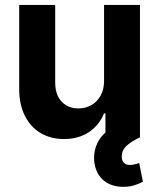

<svg xmlns="http://www.w3.org/2000/svg" viewBox="-20 -550 637 769"><path d="M396.8 -530.3H540.6V0H402.3V-95.9H396.5Q377.6 -48.5 336.1 -20.8Q294.7 6.8 235.9 6.8Q182.9 6.8 142.4 -17.3Q101.9 -41.4 79.4 -86.6Q56.9 -131.8 56.9 -192.8V-530.3H201.1V-218Q201.1 -187 212.4 -163.9Q223.8 -140.8 244.9 -128.3Q266 -115.7 293.7 -115.7Q321.5 -115.7 345 -128.5Q368.5 -141.3 382.7 -166.5Q396.8 -191.8 396.8 -226.1ZM358.9 106.9Q353.9 78.9 360.5 50.2Q367.1 21.5 385.8 -2.1Q404.6 -25.8 434.3 -39.2L540.6 0Q504.1 17.5 485.8 35Q467.6 52.5 467.6 76.4Q467.6 93 475.9 101.9Q484.2 110.7 501 110.7Q507.6 110.7 514 109.3Q520.4 107.9 526 106.5Q532.3 104.2 537.5 102.9L552.2 177.3Q537.8 186 517.9 192.2Q498 198.3 474 198.3Q427.8 198.3 397.4 174.4Q367 150.5 358.9 106.9Z"/></svg>

Font: Pretendard JP Variable
Style: Regular
Weight: 400
Designer: Base glyphs from Inter by Rasmus Andersson; Hangul glyphs from Noto Sans CJK(Source Han Sans) by Jang Soo-young and Kang
Foundry: Kil Hyung-jin
Version: Version 1.307;Glyphs 3.2 (3192)